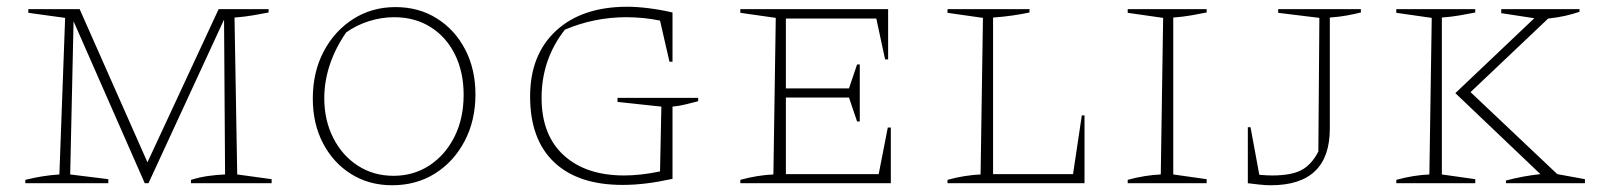

<svg xmlns="http://www.w3.org/2000/svg" viewBox="-20 -543 4760 569"><path d="M683 -26 785 -12V0H546V-10Q572 -18 597 -21.5Q622 -25 647 -26L644 -485L420 0H409L198 -480L188 -26L301 -12V0H55V-10Q107 -23 156 -26L173 -490L64 -505V-516H216L417 -62L628 -516H776V-506Q756 -502 729.5 -497.5Q703 -493 675 -491Z M1142 6Q1074 6 1021 -27Q968 -60 937.5 -118Q907 -176 907 -251Q907 -329 939 -390Q971 -451 1026.5 -486.5Q1082 -522 1152 -522Q1221 -522 1274.5 -488.5Q1328 -455 1358.5 -396.5Q1389 -338 1389 -263Q1389 -186 1357 -125Q1325 -64 1269.5 -29Q1214 6 1142 6ZM1146 -22Q1206 -22 1253 -53Q1300 -84 1327 -138Q1354 -192 1354 -262Q1354 -329 1328.5 -381Q1303 -433 1256.5 -462.5Q1210 -492 1148 -492Q1111 -492 1074 -480.5Q1037 -469 1006 -447Q974 -401 957.5 -351.5Q941 -302 941 -252Q941 -187 967.5 -134.5Q994 -82 1040.5 -52Q1087 -22 1146 -22Z M1825 5Q1693 5 1622 -62.5Q1551 -130 1551 -257Q1551 -381 1628 -452Q1705 -523 1839 -523Q1868 -523 1903.5 -518.5Q1939 -514 1973 -506V-360H1964L1936 -482Q1887 -492 1836 -492Q1741 -492 1654 -455Q1585 -367 1585 -253Q1585 -143 1650.5 -83Q1716 -23 1830 -23Q1853 -23 1880.5 -26Q1908 -29 1936 -35L1940 -227L1810 -241V-253H2049V-243Q2033 -239 2013.5 -234Q1994 -229 1973 -227V-13Q1932 -4 1896 0.5Q1860 5 1825 5Z M2611 -165H2620V0H2174V-10Q2199 -17 2224 -21Q2249 -25 2272 -26L2279 -490L2174 -505V-516H2612V-367H2603L2577 -488H2309V-281H2496L2520 -352H2528V-183H2520L2496 -254H2309V-27H2584Z M3186 -201H3194V0H2788V-10Q2813 -17 2838 -21Q2863 -25 2886 -26L2893 -490L2788 -505V-516H3031V-506Q3008 -501 2980 -497Q2952 -493 2923 -491V-27H3160Z M3322 0V-10Q3347 -17 3372 -21Q3397 -25 3420 -26L3427 -490L3322 -505V-516H3556V-506Q3536 -502 3510.5 -497.5Q3485 -493 3457 -491V-26L3556 -12V0Z M3678 0V-166H3686L3712 -25Q3723 -24 3732.5 -23.5Q3742 -23 3750 -23Q3807 -23 3837 -39Q3867 -55 3887 -94L3890 -490L3768 -505V-516H4013V-506Q3997 -502 3973.5 -497.5Q3950 -493 3921 -491V-162Q3921 6 3746 6Q3730 6 3712.5 4Q3695 2 3678 0Z M4118 0V-10Q4143 -17 4168 -21Q4193 -25 4216 -26L4223 -490L4118 -505V-516H4352V-506Q4332 -502 4306.5 -497.5Q4281 -493 4253 -491V-26L4352 -12V0ZM4443 0V-8Q4491 -21 4545 -27L4293 -267L4527 -489L4429 -504V-516H4661V-508Q4640 -501 4618 -496Q4596 -491 4568 -488L4338 -270L4595 -27L4677 -12V0Z"/></svg>

Font: Piazzolla SC Thin
Style: Regular
Weight: 100
Designer: Juan Pablo del Peral
Foundry: Huerta Tipografica
Version: Version 1.330